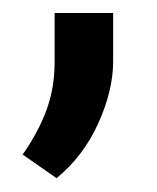

<svg xmlns="http://www.w3.org/2000/svg" viewBox="-20 -127 237 290"><path d="M150.9 -107.4V-34.7Q150.9 9.8 128.4 59.3Q106 108.9 65.4 142.1L14.2 106.4Q37.1 74.2 49.8 40.3Q62.5 6.3 62.5 -33.2V-107.4Z"/></svg>

Font: Vazirmatn RD FD
Style: Regular
Weight: 400
Designer: Saber Rastikerdar
Foundry: Saber Rastikerdar
Version: Version 33.003